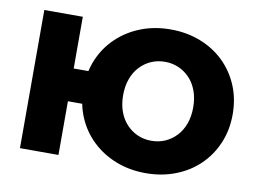

<svg xmlns="http://www.w3.org/2000/svg" viewBox="-78 -829 1279 958"><g transform="rotate(10 561.5 -350.0)"><path d="M75 0V-700H270V-438H451V-272H270V0ZM714 14Q632 14 563 -13Q494 -40 442.5 -89Q391 -138 363 -204.5Q335 -271 335 -350Q335 -429 363 -495.5Q391 -562 442.5 -611Q494 -660 563 -687Q632 -714 714 -714Q795 -714 864.5 -687Q934 -660 984.5 -611Q1035 -562 1063 -495.5Q1091 -429 1091 -350Q1091 -271 1063 -204.5Q1035 -138 984.5 -89Q934 -40 864.5 -13Q795 14 714 14ZM713 -150Q751 -150 783 -164Q815 -178 839.5 -204Q864 -230 877.5 -267Q891 -304 891 -350Q891 -396 877.5 -433Q864 -470 839.5 -496Q815 -522 783 -536Q751 -550 714 -550Q676 -550 644 -536Q612 -522 587.5 -496Q563 -470 549.5 -433Q536 -396 536 -350Q536 -304 549.5 -267Q563 -230 587.5 -204Q612 -178 644 -164Q676 -150 713 -150Z"/></g></svg>

Font: MOST Montserrat ExtraBold
Style: Regular
Weight: 800
Designer: Julieta Ulanovsky
Foundry: Julieta Ulanovsky
Version: Version 8.000;March 11, 2024;FontCreator 15.0.0.2926 64-bit